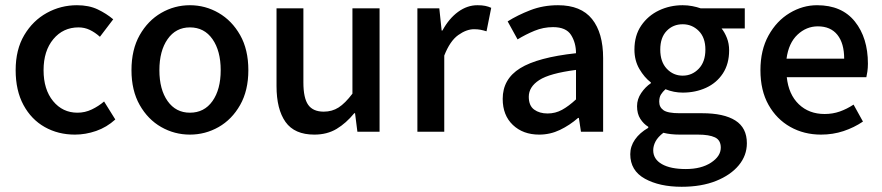

<svg xmlns="http://www.w3.org/2000/svg" viewBox="-20 -505 3382 736"><path d="M267 11Q203 11 151.5 -18Q100 -47 70 -102.5Q40 -158 40 -236Q40 -315 73 -370.5Q106 -426 159.5 -455.5Q213 -485 275 -485Q321 -485 354.5 -469Q388 -453 414 -431L363 -364Q344 -381 324 -390.5Q304 -400 281 -400Q222 -400 184.5 -355Q147 -310 147 -236Q147 -162 183.5 -117.5Q220 -73 277 -73Q306 -73 332 -85.5Q358 -98 379 -116L422 -47Q389 -17 348.5 -3Q308 11 267 11Z M708 11Q649 11 598 -18Q547 -47 515.5 -102.5Q484 -158 484 -236Q484 -315 515.5 -370.5Q547 -426 598 -455.5Q649 -485 708 -485Q767 -485 818 -455.5Q869 -426 900.5 -370.5Q932 -315 932 -236Q932 -158 900.5 -102.5Q869 -47 818 -18Q767 11 708 11ZM708 -73Q763 -73 794.5 -117.5Q826 -162 826 -236Q826 -310 794.5 -355Q763 -400 708 -400Q654 -400 622.5 -355Q591 -310 591 -236Q591 -162 622.5 -117.5Q654 -73 708 -73Z M1185 11Q1109 11 1074.5 -37.5Q1040 -86 1040 -175V-473H1143V-189Q1143 -129 1161.5 -103Q1180 -77 1221 -77Q1253 -77 1278 -93Q1303 -109 1331 -146V-473H1435V0H1350L1341 -71H1338Q1307 -33 1270.5 -11Q1234 11 1185 11Z M1580 0V-473H1664L1673 -388H1676Q1701 -434 1736 -459.5Q1771 -485 1810 -485Q1828 -485 1840 -482.5Q1852 -480 1863 -475L1845 -385Q1832 -389 1821.5 -391Q1811 -393 1797 -393Q1768 -393 1736.5 -370.5Q1705 -348 1683 -292V0Z M2047 11Q1985 11 1946 -26Q1907 -63 1907 -126Q1907 -202 1974 -243.5Q2041 -285 2188 -301Q2188 -341 2169 -371Q2150 -401 2100 -401Q2063 -401 2029 -387Q1995 -373 1964 -354L1926 -423Q1964 -447 2013 -466Q2062 -485 2119 -485Q2207 -485 2249.5 -432Q2292 -379 2292 -282V0H2207L2199 -53H2196Q2164 -25 2126.5 -7Q2089 11 2047 11ZM2079 -70Q2109 -70 2134.5 -84Q2160 -98 2188 -124V-237Q2087 -224 2047 -198Q2007 -172 2007 -134Q2007 -100 2027.5 -85Q2048 -70 2079 -70Z M2593 211Q2508 211 2452 180Q2396 149 2396 86Q2396 56 2414 30Q2432 4 2465 -15V-19Q2447 -30 2434.5 -49.5Q2422 -69 2422 -98Q2422 -125 2438 -148.5Q2454 -172 2475 -186V-189Q2450 -208 2431 -240.5Q2412 -273 2412 -315Q2412 -369 2438 -407Q2464 -445 2506 -465Q2548 -485 2597 -485Q2616 -485 2634 -481.5Q2652 -478 2666 -473H2835V-396H2746Q2758 -381 2766.5 -359.5Q2775 -338 2775 -312Q2775 -260 2751 -223.5Q2727 -187 2686.5 -168.5Q2646 -150 2597 -150Q2563 -150 2531 -163Q2520 -153 2513.5 -142.5Q2507 -132 2507 -115Q2507 -94 2523.5 -82.5Q2540 -71 2585 -71H2671Q2755 -71 2799 -43Q2843 -15 2843 44Q2843 91 2812 128.5Q2781 166 2725 188.5Q2669 211 2593 211ZM2597 -215Q2633 -215 2658.5 -241.5Q2684 -268 2684 -315Q2684 -361 2658.5 -386.5Q2633 -412 2597 -412Q2560 -412 2535.5 -386.5Q2511 -361 2511 -315Q2511 -268 2536 -241.5Q2561 -215 2597 -215ZM2609 143Q2668 143 2705.5 118.5Q2743 94 2743 61Q2743 32 2720.5 21.5Q2698 11 2656 11H2587Q2550 11 2523 4Q2502 20 2493 37Q2484 54 2484 71Q2484 105 2517 124Q2550 143 2609 143Z M3127 11Q3062 11 3009.5 -18.5Q2957 -48 2926 -103Q2895 -158 2895 -236Q2895 -313 2926 -369Q2957 -425 3007 -455Q3057 -485 3112 -485Q3207 -485 3257 -422.5Q3307 -360 3307 -261Q3307 -245 3305 -231Q3303 -217 3301 -209H2996Q3003 -143 3042 -105.5Q3081 -68 3141 -68Q3172 -68 3199 -77.5Q3226 -87 3252 -104L3288 -39Q3254 -16 3213.5 -2.5Q3173 11 3127 11ZM2995 -280H3216Q3216 -339 3190 -371.5Q3164 -404 3115 -404Q3071 -404 3037 -372Q3003 -340 2995 -280Z"/></svg>

Font: Narnoor Medium
Style: Regular
Weight: 500
Designer: S. Sridhar Murthy
Foundry: SIL International
Version: Version 3.000